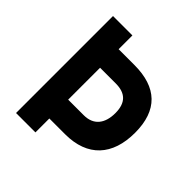

<svg xmlns="http://www.w3.org/2000/svg" viewBox="-185 -828 966 966"><g transform="rotate(45 298.0 -345.0)"><path d="M324 -99C484 -99 568 -193 568 -353C568 -513 484 -592 324 -592H212V-690H74V0H212V-99H324ZM212 -233V-460H323C392 -460 428 -427 428 -353C428 -278 392 -233 323 -233Z"/></g></svg>

Font: RazerF5
Style: Bold
Weight: 700
Foundry: Razer Inc.
Version: Version 2